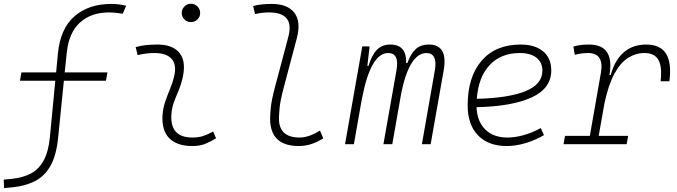

<svg xmlns="http://www.w3.org/2000/svg" viewBox="-47 -763 3583 1016"><path d="M-25.4 232.4 -27.3 187.5 13.7 183.6Q73.2 177.7 116 155.3Q158.7 132.8 184.3 85.7Q210 38.6 217.3 -40L245.6 -335.9H58.6L66.4 -379.9H250L259.3 -478.5Q272 -611.8 347.2 -677Q422.4 -742.2 541.5 -742.2Q583.5 -742.2 620.6 -732.4L602.5 -690.4Q561.5 -697.3 530.8 -697.3Q436 -697.3 376.7 -644.3Q317.4 -591.3 306.2 -483.4L295.4 -379.9H521.5L513.7 -335.9H291L260.3 -31.2Q251 59.1 220.5 113.8Q189.9 168.5 138.7 195.1Q87.4 221.7 15.6 228.5Z M1081.1 -66.9 1096.2 -31.2Q1069.3 -14.2 1039.8 -2.2Q1010.3 9.8 971.7 9.8Q889.2 9.8 848.6 -31.7Q808.1 -73.2 813 -153.3Q815.4 -189.9 827.1 -224.4Q838.9 -258.8 852.5 -291.5Q866.2 -324.2 873.5 -355Q889.6 -417.5 862.5 -450Q835.4 -482.4 770.5 -482.4Q724.1 -482.4 681.2 -471.2L670.9 -513.7Q699.7 -522 728.5 -524.7Q757.3 -527.3 786.1 -527.3Q869.1 -527.3 904.5 -480.7Q939.9 -434.1 918 -345.2Q909.7 -310.5 896.7 -280.5Q883.8 -250.5 873 -221.2Q862.3 -191.9 859.9 -157.7Q851.6 -35.2 971.2 -35.2Q1002 -35.2 1025.4 -42.5Q1048.8 -49.8 1081.1 -66.9ZM963.4 -646Q943.4 -646 929 -660.2Q914.6 -674.3 914.6 -694.3Q914.6 -714.4 929 -728.8Q943.4 -743.2 963.4 -743.2Q983.4 -743.2 997.8 -728.8Q1012.2 -714.4 1012.2 -694.3Q1012.2 -674.3 997.8 -660.2Q983.4 -646 963.4 -646Z M1534.2 9.8Q1382.3 9.8 1382.3 -135.7Q1382.3 -157.2 1386.2 -195.6Q1390.1 -233.9 1407.7 -300.3L1479 -569.3Q1512.7 -697.3 1376 -697.3Q1339.4 -697.3 1302.7 -688.5L1292.5 -731Q1316.9 -737.8 1341.8 -740Q1366.7 -742.2 1391.6 -742.2Q1474.6 -742.2 1510.7 -695.3Q1546.9 -648.4 1523.4 -559.6L1454.6 -300.3Q1436 -230 1432.6 -192.1Q1429.2 -154.3 1429.2 -138.2Q1427.7 -35.2 1538.6 -35.2Q1587.9 -35.2 1646 -72.3L1663.6 -31.2Q1600.6 9.8 1534.2 9.8Z M1908.7 -517.6 1897 -414.6H1903.3Q1919.4 -470.2 1946.8 -498.8Q1974.1 -527.3 2018.1 -527.3Q2105.5 -527.3 2102.1 -429.2H2108.4Q2125.5 -477.5 2152.1 -502.4Q2178.7 -527.3 2222.7 -527.3Q2324.7 -527.3 2300.8 -390.6L2231.9 0H2185.5L2253.9 -389.6Q2262.2 -435.5 2250.5 -459Q2238.8 -482.4 2210.4 -482.4Q2120.6 -482.4 2077.1 -274.4L2028.8 0H1981.9L2050.8 -389.6Q2067.9 -482.4 2007.3 -482.4Q1914.6 -482.4 1868.7 -242.7V-244.6L1825.7 0H1778.8L1870.1 -517.6Z M2638.7 -35.2Q2679.2 -35.2 2725.3 -48.3Q2771.5 -61.5 2814.5 -85.4L2831.5 -47.9Q2785.6 -21 2733.9 -5.6Q2682.1 9.8 2634.3 9.8Q2537.1 9.8 2482.4 -46.9Q2427.7 -103.5 2427.7 -204.6Q2427.7 -356.4 2501.7 -441.9Q2575.7 -527.3 2707.5 -527.3Q2784.2 -527.3 2827.1 -491.2Q2870.1 -455.1 2870.1 -390.6Q2870.1 -294.9 2765.9 -247.3Q2661.6 -199.7 2474.6 -195.8Q2478 -120.1 2521 -77.6Q2564 -35.2 2638.7 -35.2ZM2476.1 -240.2Q2644 -244.1 2733.6 -280.5Q2823.2 -316.9 2823.2 -389.2Q2823.2 -432.6 2792 -457.5Q2760.7 -482.4 2703.6 -482.4Q2603.5 -482.4 2543.9 -418.5Q2484.4 -354.5 2476.1 -240.2Z M2935.1 0 2942.9 -43.9H3074.2L3132.8 -377.9Q3150.9 -482.4 3064.5 -482.4Q3028.3 -482.4 2994.6 -472.7L2987.3 -516.6Q3007.8 -522.9 3028.6 -525.1Q3049.3 -527.3 3070.3 -527.3Q3205.6 -527.3 3178.2 -365.7H3184.6Q3205.1 -442.9 3252.7 -485.1Q3300.3 -527.3 3373 -527.3Q3521 -527.3 3495.1 -333H3448.7Q3457.5 -408.7 3437.3 -445.6Q3417 -482.4 3363.3 -482.4Q3317.4 -482.4 3276.9 -457Q3236.3 -431.6 3204.3 -373Q3172.4 -314.5 3151.4 -215.3L3121.1 -43.9H3276.9L3269 0Z"/></svg>

Font: Cascadia Mono NF ExtraLight
Style: Italic
Weight: 200
Italic angle: -10°
Monospace: yes
Designer: Aaron Bell
Foundry: Saja Typeworks
Version: Version 2404.023; ttfautohint (v1.8.4)